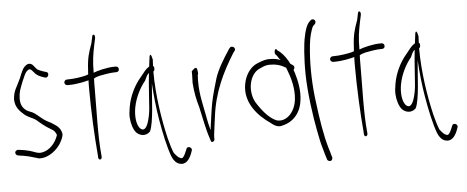

<svg xmlns="http://www.w3.org/2000/svg" viewBox="-57 -865 2980 1225"><g transform="rotate(-5 1433.0 -252.5)"><path d="M21 -26C8 -17 15 2 29 5L45 8C73 11 88 16 104 19C122 23 144 32 162 36C208 40 262 10 297 -39C308 -55 323 -83 325 -104C321 -138 300 -158 275 -173C265 -180 253 -187 238 -194C199 -214 174 -247 144 -261L119 -271C96 -283 72 -305 72 -353C74 -401 81 -412 100 -462C113 -494 123 -514 130 -522C141 -534 151 -540 162 -531L176 -516C187 -501 200 -491 223 -482L244 -475C266 -466 278 -505 256 -509L234 -516C221 -521 209 -525 201 -530C190 -540 182 -554 171 -564C153 -577 137 -571 120 -554C110 -544 99 -520 85 -484C60 -428 40 -411 36 -354C36 -300 70 -272 91 -253C113 -233 140 -227 164 -211C186 -192 216 -165 255 -143C273 -133 282 -123 289 -103C272 -51 233 -10 188 -1C158 7 133 -11 107 -17C92 -20 74 -26 50 -28L35 -30C30 -31 25 -29 21 -26Z M365 -432C365 -422 374 -414 383 -414H391C445 -414 493 -426 520 -433C519 -416 519 -399 519 -380C519 -235 527 -71 538 52V62C541 86 564 79 561 57L560 47C548 -74 555 -237 555 -380C555 -401 555 -422 556 -441C567 -449 581 -452 595 -456C621 -461 664 -469 692 -469H701C711 -469 719 -476 719 -486C719 -497 712 -505 701 -505H692C645 -505 579 -488 557 -478C557 -556 564 -594 576 -654L585 -696C590 -719 572 -730 568 -710L559 -667C538 -609 527 -576 523 -499C522 -490 522 -480 521 -470C515 -469 511 -467 506 -465C483 -459 432 -450 390 -450H383C373 -450 365 -441 365 -432Z M761 -175C763 -136 775 -96 794 -75C818 -51 855 -46 882 -73C896 -102 903 -156 908 -210C913 -265 916 -323 921 -378C926 -296 934 -219 947 -143C961 -60 982 38 1004 96C1015 124 1032 141 1050 147C1094 161 1116 124 1129 94L1137 72C1146 49 1108 37 1104 59L1095 80C1090 93 1084 103 1077 110C1074 114 1068 115 1061 112C1050 109 1037 96 1021 75C1011 51 1001 19 991 -21C963 -140 937 -296 937 -453C942 -455 945 -461 945 -471C946 -480 943 -485 938 -488C939 -505 939 -518 940 -529C934 -559 926 -572 921 -549C919 -538 915 -504 913 -486C912 -485 912 -485 911 -485C890 -473 878 -454 852 -422C814 -378 779 -311 767 -240C763 -216 760 -194 761 -175ZM802 -234C814 -298 846 -359 880 -400C889 -420 895 -437 908 -445C900 -375 896 -291 890 -216C886 -173 865 -55 820 -100C796 -128 793 -185 802 -234Z M1180 -359C1184 -300 1194 -250 1209 -200C1225 -131 1238 -55 1258 2C1263 16 1264 34 1278 26C1293 18 1285 9 1288 -16C1292 -56 1298 -85 1303 -130C1322 -287 1383 -410 1455 -526L1465 -539C1479 -557 1449 -578 1435 -560L1426 -547C1393 -497 1353 -433 1334 -374C1320 -326 1303 -270 1293 -218C1283 -165 1276 -101 1268 -48L1257 -93C1253 -110 1250 -129 1246 -149C1234 -214 1216 -281 1216 -360C1216 -373 1216 -386 1217 -398V-405C1223 -414 1219 -430 1217 -443C1211 -467 1187 -438 1181 -432C1183 -410 1180 -383 1180 -359Z M1520 -348C1478 -211 1579 -112 1652 -62C1673 -44 1700 -27 1729 -38C1796 -53 1847 -107 1856 -189C1865 -249 1851 -314 1837 -361L1829 -385C1837 -393 1839 -406 1829 -414L1811 -427C1808 -435 1804 -442 1800 -448C1785 -474 1760 -505 1738 -517L1733 -524C1724 -538 1713 -507 1722 -494L1729 -487C1734 -482 1741 -466 1752 -455C1729 -464 1710 -467 1688 -467C1662 -469 1639 -462 1608 -449C1566 -435 1534 -393 1520 -348ZM1557 -226C1530 -306 1560 -394 1621 -415C1642 -426 1665 -433 1687 -431C1717 -431 1746 -425 1783 -403L1787 -393C1808 -339 1830 -269 1821 -194C1810 -108 1749 -57 1693 -74C1656 -89 1619 -126 1584 -177C1573 -192 1563 -208 1557 -226Z M1903 -346C1905 -235 1926 -79 1945 16C1954 66 1963 105 1972 134C1980 163 1985 181 1988 189L1992 202C1993 207 1997 210 2001 212C2016 220 2029 208 2026 191L2022 179C2020 170 2015 152 2006 124C1983 43 1967 -57 1954 -163C1939 -270 1935 -387 1943 -491C1948 -555 1953 -589 1968 -632C1972 -644 1976 -652 1981 -656L1990 -665C1993 -668 1995 -673 1995 -678C1995 -689 1987 -696 1977 -696C1972 -696 1968 -694 1965 -691L1956 -682C1937 -663 1926 -625 1919 -588C1914 -566 1910 -535 1907 -494C1904 -453 1902 -404 1903 -346Z M2067 -432C2067 -422 2076 -414 2085 -414H2093C2147 -414 2195 -426 2222 -433C2221 -416 2221 -399 2221 -380C2221 -235 2229 -71 2240 52V62C2243 86 2266 79 2263 57L2262 47C2250 -74 2257 -237 2257 -380C2257 -401 2257 -422 2258 -441C2269 -449 2283 -452 2297 -456C2323 -461 2366 -469 2394 -469H2403C2413 -469 2421 -476 2421 -486C2421 -497 2414 -505 2403 -505H2394C2347 -505 2281 -488 2259 -478C2259 -556 2266 -594 2278 -654L2287 -696C2292 -719 2274 -730 2270 -710L2261 -667C2240 -609 2229 -576 2225 -499C2224 -490 2224 -480 2223 -470C2217 -469 2213 -467 2208 -465C2185 -459 2134 -450 2092 -450H2085C2075 -450 2067 -441 2067 -432Z M2463 -175C2465 -136 2477 -96 2496 -75C2520 -51 2557 -46 2584 -73C2598 -102 2605 -156 2610 -210C2615 -265 2618 -323 2623 -378C2628 -296 2636 -219 2649 -143C2663 -60 2684 38 2706 96C2717 124 2734 141 2752 147C2796 161 2818 124 2831 94L2839 72C2848 49 2810 37 2806 59L2797 80C2792 93 2786 103 2779 110C2776 114 2770 115 2763 112C2752 109 2739 96 2723 75C2713 51 2703 19 2693 -21C2665 -140 2639 -296 2639 -453C2644 -455 2647 -461 2647 -471C2648 -480 2645 -485 2640 -488C2641 -505 2641 -518 2642 -529C2636 -559 2628 -572 2623 -549C2621 -538 2617 -504 2615 -486C2614 -485 2614 -485 2613 -485C2592 -473 2580 -454 2554 -422C2516 -378 2481 -311 2469 -240C2465 -216 2462 -194 2463 -175ZM2504 -234C2516 -298 2548 -359 2582 -400C2591 -420 2597 -437 2610 -445C2602 -375 2598 -291 2592 -216C2588 -173 2567 -55 2522 -100C2498 -128 2495 -185 2504 -234Z"/></g></svg>

Font: Stray Cat
Style: UltCn
Weight: 400
Version: Version 1.0